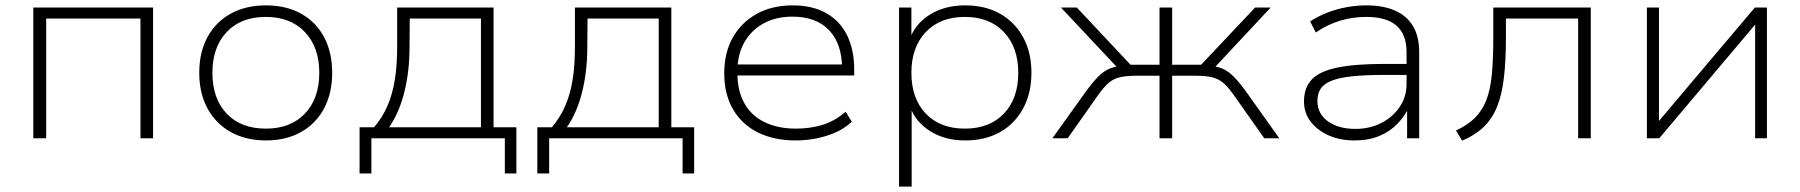

<svg xmlns="http://www.w3.org/2000/svg" viewBox="-20 -515 6704 715"><path d="M104 0V-487H550V0H503V-446H152V0Z M970 8Q895 8 839 -23.5Q783 -55 752.5 -111.5Q722 -168 722 -244Q722 -320 752.5 -376.5Q783 -433 839 -464Q895 -495 970 -495Q1046 -495 1101.5 -464Q1157 -433 1187 -376.5Q1217 -320 1217 -244Q1217 -168 1187 -111.5Q1157 -55 1101.5 -23.5Q1046 8 970 8ZM970 -36Q1062 -36 1115.5 -92Q1169 -148 1169 -244Q1169 -339 1115.5 -395.5Q1062 -452 970 -452Q877 -452 824 -395.5Q771 -339 771 -244Q771 -148 824 -92Q877 -36 970 -36Z M1319 131V-41H1373Q1404 -77 1423 -121Q1442 -165 1450.5 -219Q1459 -273 1459 -339V-487H1818V-41H1903V131H1860V0H1363V131ZM1429 -41H1771V-446H1506L1505 -338Q1505 -250 1486 -173Q1467 -96 1429 -41Z M1981 131V-41H2035Q2066 -77 2085 -121Q2104 -165 2112.5 -219Q2121 -273 2121 -339V-487H2480V-41H2565V131H2522V0H2025V131ZM2091 -41H2433V-446H2168L2167 -338Q2167 -250 2148 -173Q2129 -96 2091 -41Z M2943 8Q2863 8 2803 -21.5Q2743 -51 2710 -107.5Q2677 -164 2677 -242Q2677 -318 2708.5 -374.5Q2740 -431 2797.5 -463Q2855 -495 2932 -495Q3006 -495 3057 -466Q3108 -437 3134.5 -383.5Q3161 -330 3161 -256V-234H2707V-275H3138L3116 -258Q3116 -351 3068 -402Q3020 -453 2931 -453Q2869 -453 2823 -427.5Q2777 -402 2751.5 -356.5Q2726 -311 2726 -249V-243Q2726 -177 2752 -130.5Q2778 -84 2827.5 -60Q2877 -36 2944 -36Q2997 -36 3043 -50Q3089 -64 3129 -99L3152 -62Q3117 -28 3060.5 -10Q3004 8 2943 8Z M3328 180V-487H3374V-367H3367Q3388 -427 3443.5 -461Q3499 -495 3574 -495Q3649 -495 3704 -464Q3759 -433 3790 -376.5Q3821 -320 3821 -244Q3821 -168 3790 -111Q3759 -54 3704 -23Q3649 8 3574 8Q3499 8 3444 -26.5Q3389 -61 3368 -120H3375V180ZM3573 -36Q3665 -36 3718.5 -92Q3772 -148 3772 -244Q3772 -339 3718.5 -395.5Q3665 -452 3573 -452Q3481 -452 3427.5 -395.5Q3374 -339 3374 -244Q3374 -148 3427.5 -92Q3481 -36 3573 -36Z M3899 0 4018 -166Q4046 -205 4067 -227Q4088 -249 4111 -259Q4134 -269 4169 -271L4146 -258L3931 -487H3990L4190 -274H4298V-487H4345V-274H4453L4654 -487H4712L4498 -258L4475 -271Q4509 -269 4531 -260Q4553 -251 4574.5 -229.5Q4596 -208 4626 -166L4744 0H4688L4576 -159Q4555 -189 4537 -205Q4519 -221 4495 -227Q4471 -233 4431 -233H4345V0H4298V-233H4213Q4173 -233 4149 -227Q4125 -221 4107 -205Q4089 -189 4068 -159L3956 0Z M5024 8Q4970 8 4927.5 -11Q4885 -30 4860.5 -62.5Q4836 -95 4836 -137Q4836 -189 4865.5 -219.5Q4895 -250 4961 -263.5Q5027 -277 5136 -277H5231V-236H5139Q5065 -236 5016.5 -231Q4968 -226 4939 -214.5Q4910 -203 4898 -184.5Q4886 -166 4886 -139Q4886 -91 4925.5 -63Q4965 -35 5027 -35Q5081 -35 5124 -57Q5167 -79 5192.5 -117Q5218 -155 5218 -202V-320Q5218 -387 5180.5 -419.5Q5143 -452 5069 -452Q5017 -452 4970.5 -438Q4924 -424 4880 -394L4859 -435Q4887 -454 4921.5 -467.5Q4956 -481 4993.5 -488Q5031 -495 5068 -495Q5130 -495 5174 -476Q5218 -457 5241.5 -418.5Q5265 -380 5265 -320V0H5220V-117H5227Q5212 -83 5184 -54Q5156 -25 5116 -8.5Q5076 8 5024 8Z M5425 9 5402 -29Q5445 -49 5472 -75.5Q5499 -102 5514.5 -141Q5530 -180 5535.5 -237.5Q5541 -295 5541 -377V-487H5904V0H5857V-446H5588V-375Q5588 -289 5580.5 -225.5Q5573 -162 5555 -117.5Q5537 -73 5505.5 -42.5Q5474 -12 5425 9Z M6113 0V-487H6158V-54H6149L6515 -487H6560V0H6516V-434H6525L6159 0Z"/></svg>

Font: Nunito Sans 10pt SemiExpanded ExtraLight
Style: Regular
Weight: 250
Width: 6
Designer: Vernon Adams
Foundry: Vernon Adams
Version: Version 3.101;gftools[0.9.27]